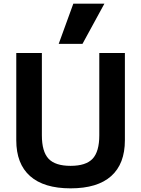

<svg xmlns="http://www.w3.org/2000/svg" viewBox="-20 -1020 772 1050"><path d="M366 10Q220 10 144.5 -57Q69 -124 69 -253V-730H209V-280Q209 -191 245.5 -152Q282 -113 366 -113Q450 -113 486.5 -152Q523 -191 523 -280V-730H663V-253Q663 -124 588 -57Q513 10 366 10ZM431 -780H301L381 -1000H551Z"/></svg>

Font: M PLUS 1
Style: Bold
Weight: 700
Designer: Coji Morishita
Foundry: UNDERFOREST DESIGN
Version: Version 1.001